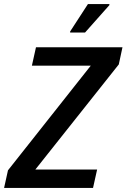

<svg xmlns="http://www.w3.org/2000/svg" viewBox="-35 -919 619 939"><path d="M-15 0 4 -86 409 -598H121L141 -688H564L546 -604L138 -90H440L420 0ZM308 -760V-765L395 -899H500V-894L381 -760Z"/></svg>

Font: Saira SemiCondensed Medium
Style: Italic
Weight: 500
Width: 4
Italic angle: -12°
Designer: Hector Gatti with collaboration of the Omnibus-Type team
Foundry: Omnibus-Type
Version: Version 1.101